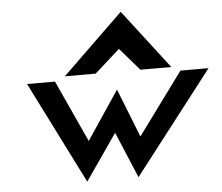

<svg xmlns="http://www.w3.org/2000/svg" viewBox="-55 -818 1061 918"><g transform="rotate(-5 476.0 -358.5)"><path d="M412 -472 533 -580 627 -472H775L557 -756L264 -472ZM351 -154 215 -451H81L327 39L480 -182L573 39L952 -451H817L599 -154L507 -387Z"/></g></svg>

Font: Charger
Style: HemiRT
Weight: 900
Designer: Jasper
Foundry: Cannot Into Space Fonts
Version: Version 0.99